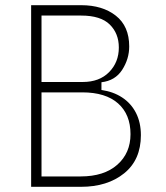

<svg xmlns="http://www.w3.org/2000/svg" viewBox="-20 -720 640 740"><path d="M100 -700H293Q375 -700 426.5 -659.5Q478 -619 478 -541Q478 -493 451 -451Q424 -409 371 -403V-373Q416 -367 450.5 -344.5Q485 -322 504 -285Q523 -248 523 -199Q523 -104 458.5 -52Q394 0 292 0H100ZM483 -203Q483 -279 435 -321.5Q387 -364 297 -364H140V-40H291Q381 -40 432 -85Q483 -130 483 -203ZM438 -537Q438 -591 403 -625.5Q368 -660 293 -660H140V-404H299Q363 -404 400.5 -442Q438 -480 438 -537Z"/></svg>

Font: Fliege Mono Thin
Style: Regular
Weight: 100
Version: Version 0.020;Glyphs 3.3 (3306)